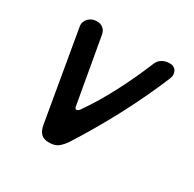

<svg xmlns="http://www.w3.org/2000/svg" viewBox="-130 -699 859 848"><g transform="rotate(30 300.0 -275.0)"><path d="M158 -43 79 -502Q77 -514 80.5 -524.5Q84 -535 92 -543Q100 -551 110.5 -555.5Q121 -560 133 -560Q153 -560 165.5 -550Q178 -540 182 -521L241 -187Q243 -175 251 -176Q259 -177 266 -187Q317 -260 362 -346.5Q407 -433 443 -521Q451 -541 468 -550.5Q485 -560 505 -560Q517 -560 525.5 -555.5Q534 -551 538.5 -543Q543 -535 543.5 -524.5Q544 -514 539 -502Q488 -380 427 -265Q366 -150 298 -43Q282 -18 264.5 -4Q247 10 218 10Q190 10 176.5 -3.5Q163 -17 158 -43Z"/></g></svg>

Font: Maple Mono Medium
Style: Italic
Weight: 500
Italic angle: -10°
Monospace: yes
Designer: subframe7536
Version: Version 7.000